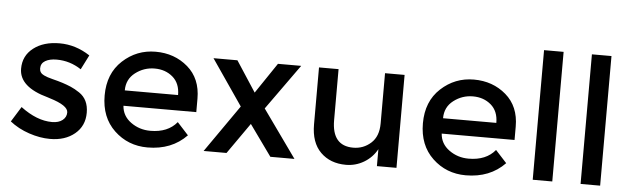

<svg xmlns="http://www.w3.org/2000/svg" viewBox="-48 -915 3589 1095"><g transform="rotate(5 1747.0 -367.0)"><path d="M264 8Q206 8 143.5 -13Q81 -34 33 -72L87 -159Q180 -89 267 -89Q305 -89 327 -106.5Q349 -124 349 -151Q349 -191 243 -223Q235 -226 231 -227Q65 -272 65 -377Q65 -451 122.5 -495.5Q180 -540 272 -540Q364 -540 446 -486L404 -403Q339 -446 263 -446Q223 -446 198 -431.5Q173 -417 173 -388Q173 -362 199 -350Q217 -341 249.5 -333Q282 -325 307 -317Q332 -309 355.5 -299Q379 -289 406 -271Q460 -235 460 -159Q460 -83 405 -37.5Q350 8 264 8Z M1082 -217H665Q669 -159 718 -123.5Q767 -88 830 -88Q930 -88 982 -151L1046 -81Q960 8 822 8Q710 8 631.5 -66.5Q553 -141 553 -266.5Q553 -392 633 -466Q713 -540 821.5 -540Q930 -540 1006 -474.5Q1082 -409 1082 -294ZM665 -305H970Q970 -372 928 -408Q886 -444 824.5 -444Q763 -444 714 -406.5Q665 -369 665 -305Z M1290 -532 1404 -357 1522 -532H1655L1469 -272L1663 0H1525L1398 -177L1274 0H1143L1332 -271L1153 -532Z M2135 -244V-532H2247V0H2135V-97Q2108 -48 2060.5 -20Q2013 8 1958 8Q1868 8 1812.5 -47Q1757 -102 1757 -206V-532H1869V-240Q1869 -93 1991 -93Q2049 -93 2092 -131.5Q2135 -170 2135 -244Z M2904 -217H2487Q2491 -159 2540 -123.5Q2589 -88 2652 -88Q2752 -88 2804 -151L2868 -81Q2782 8 2644 8Q2532 8 2453.5 -66.5Q2375 -141 2375 -266.5Q2375 -392 2455 -466Q2535 -540 2643.5 -540Q2752 -540 2828 -474.5Q2904 -409 2904 -294ZM2487 -305H2792Q2792 -372 2750 -408Q2708 -444 2646.5 -444Q2585 -444 2536 -406.5Q2487 -369 2487 -305Z M3139 0H3027V-742H3139Z M3413 0H3301V-742H3413Z"/></g></svg>

Font: Myanmar Khyay
Style: Regular
Weight: 400
Designer: Danh Hong
Foundry: Google Inc.
Version: Version 1.10 March 4, 2015